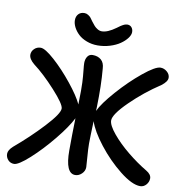

<svg xmlns="http://www.w3.org/2000/svg" viewBox="-101 -1062 1093 1156"><g transform="rotate(10 446.0 -484.0)"><path d="M432.1 -791Q396.5 -791 365.2 -803Q334 -814.9 314.2 -833.7Q294.4 -852.5 283.2 -874.5Q272 -896.5 272 -917Q272 -940.4 285.4 -954.8Q298.8 -969.2 321.8 -969.2Q334 -969.2 344.7 -962.4Q355.5 -955.6 361.3 -948.5Q367.2 -941.4 377 -926.8Q388.7 -911.6 396.2 -903.1Q403.8 -894.5 416.5 -886.7Q429.2 -878.9 442.9 -878.9Q478 -878.9 527.8 -915Q529.8 -916.5 537.6 -922.1Q545.4 -927.7 548.1 -929.7Q550.8 -931.6 557.6 -935.5Q564.5 -939.5 568.4 -941.2Q572.3 -942.9 577.6 -944.3Q583 -945.8 587.9 -945.8Q605 -945.8 614.5 -934.3Q624 -922.9 624 -905.8Q624 -888.2 608.9 -868.2Q593.8 -848.1 568.6 -830.8Q543.5 -813.5 507.1 -802.2Q470.7 -791 432.1 -791ZM61 -1Q38.6 -1 24.2 -16.8Q9.8 -32.7 9.8 -54.2Q9.8 -76.2 37.1 -101.1Q129.4 -178.7 208 -263.2Q286.6 -347.7 286.1 -378.9Q286.1 -405.3 213.1 -485.4Q140.1 -565.4 78.1 -611.8Q43.9 -639.6 43.9 -666Q43.9 -686.5 59.8 -702.1Q75.7 -717.8 99.1 -717.8Q126 -717.8 185.1 -664.8Q244.1 -611.8 301 -541Q357.9 -470.2 380.9 -420.9V-429.2Q383.3 -516.1 381.3 -554.9Q379.4 -593.8 375.7 -627Q372.1 -660.2 372.1 -672.9Q372.1 -696.8 383.1 -712.9Q394 -729 414.1 -729Q446.3 -729 466.3 -711.7Q486.3 -694.3 487.8 -659.2Q497.1 -557.1 493.2 -423.8Q492.2 -416 492.2 -400.9Q515.1 -449.7 584 -527.6Q652.8 -605.5 725.8 -665.3Q798.8 -725.1 830.1 -725.1Q852.1 -725.1 870.1 -709.5Q888.2 -693.8 888.2 -672.9Q888.2 -649.4 853 -623Q755.9 -559.1 673.8 -478.5Q591.8 -397.9 591.8 -360.8Q591.8 -331.5 633.1 -281.7Q674.3 -231.9 733.9 -183.3Q793.5 -134.8 852.1 -100.1Q883.8 -81.5 883.8 -57.1Q883.8 -35.6 868.7 -18.3Q853.5 -1 832 -1Q782.2 -1 706.5 -61Q630.9 -121.1 569.1 -200.4Q507.3 -279.8 488.8 -337.9Q484.9 -234.4 484.9 -200.2Q484.9 -168.5 489 -117.7Q493.2 -66.9 493.2 -57.1Q493.2 -33.7 475.1 -16.4Q457 1 435.1 1Q375 1 375 -138.2Q375 -231 377.9 -335.9Q350.6 -280.8 285.2 -200.4Q219.7 -120.1 153.8 -60.5Q87.9 -1 61 -1Z"/></g></svg>

Font: Shantell Sans Bouncy
Style: Regular
Weight: 500
Designer: Stephen Nixon, Anya Danilova, Shantell Martin
Foundry: Arrow Type
Version: Version 1.006;[9816181b4]